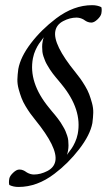

<svg xmlns="http://www.w3.org/2000/svg" viewBox="-20 -658 426 754"><path d="M242.7 -49.8Q255.4 -66.4 261.7 -75.7Q268.1 -85 274.9 -99.9Q281.7 -114.7 285.2 -131.8Q303.7 -227.5 221.7 -327.1Q218.8 -331.1 210.9 -340.3Q203.1 -349.6 199 -354.5Q194.8 -359.4 187.5 -368.9Q180.2 -378.4 176.3 -384.8Q172.4 -391.1 166.5 -400.9Q160.6 -410.6 157.5 -418.2Q154.3 -425.8 150.9 -435.8Q147.5 -445.8 146.5 -454.8Q145.5 -463.9 145.5 -474.4Q145.5 -484.9 147.5 -495.1Q148.9 -503.9 151.9 -511.7Q139.2 -495.1 132.8 -485.8Q126.5 -476.6 119.6 -461.7Q112.8 -446.8 109.4 -429.7Q90.8 -334 172.9 -234.4Q175.8 -230.5 183.6 -221.2Q191.4 -211.9 195.6 -207Q199.7 -202.1 207 -192.6Q214.4 -183.1 218.3 -176.8Q222.2 -170.4 228 -160.6Q233.9 -150.9 237.1 -143.3Q240.2 -135.7 243.7 -125.7Q247.1 -115.7 248 -106.7Q249 -97.7 249 -87.2Q249 -76.7 247.1 -66.4Q245.6 -57.1 242.7 -49.8ZM193.8 24.4Q126 76.2 52.7 76.2Q32.2 76.2 16.6 68.4Q13.7 59.1 16.6 43Q19 32.2 32 20Q44.9 7.8 55.7 7.8Q60.1 7.8 64 8.5Q67.9 9.3 71 10.7Q74.2 12.2 76.2 13.2Q78.1 14.2 81.3 16.4Q84.5 18.6 85.9 19.5Q99.6 27.3 113.3 27.3Q139.2 27.3 165.8 13.7Q192.4 0 197.3 -25.4Q207.5 -77.6 118.2 -187.5Q107.4 -200.7 98.9 -212.6Q90.3 -224.6 80.3 -241.2Q70.3 -257.8 64.5 -273.2Q58.6 -288.6 53.2 -308.3Q47.9 -328.1 48.3 -346.2Q48.8 -364.3 51.8 -386.7Q60.5 -434.6 101.3 -488Q142.1 -541.5 200.7 -585.9Q269.5 -637.7 341.8 -637.7Q362.3 -637.7 377.9 -629.9Q380.9 -620.6 377.9 -604.5Q375.5 -593.8 362.5 -581.5Q349.6 -569.3 338.9 -569.3Q334.5 -569.3 330.6 -570.1Q326.7 -570.8 323.5 -572.3Q320.3 -573.7 318.4 -574.7Q316.4 -575.7 313.2 -577.9Q310.1 -580.1 308.6 -581.1Q294.9 -588.9 280.3 -588.9Q254.4 -588.9 228.3 -575.2Q202.1 -561.5 197.3 -536.1Q187 -483.9 276.4 -374Q287.1 -360.8 295.7 -348.9Q304.2 -336.9 314.2 -320.3Q324.2 -303.7 330.1 -288.3Q335.9 -272.9 341.3 -253.2Q346.7 -233.4 346.2 -215.3Q345.7 -197.3 342.8 -174.8Q334 -127.9 290.8 -72Q247.6 -16.1 193.8 24.4Z"/></svg>

Font: Crimson
Style: Italic
Weight: 400
Italic angle: -11°
Version: Version 0.8